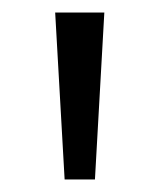

<svg xmlns="http://www.w3.org/2000/svg" viewBox="-20 -800 257 309"><path d="M68.8 -779.8H147.9L132.8 -511.2H84Z"/></svg>

Font: Cooper Hewitt
Style: Book
Weight: 705
Designer: Village Type and Design LLC
Foundry: Cooper Hewitt Smithsonian Design Museum
Version: 1.000